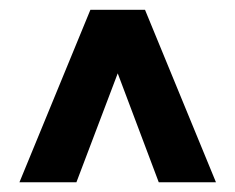

<svg xmlns="http://www.w3.org/2000/svg" viewBox="-20 -731 483 395"><path d="M306.6 -356 222.2 -580.1 137.2 -356H20L166 -710.9H278.3L424.3 -356Z"/></svg>

Font: Vazirmatn RD FD ExtraBold
Style: Regular
Weight: 800
Designer: Saber Rastikerdar
Foundry: Saber Rastikerdar
Version: Version 33.003